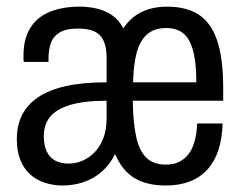

<svg xmlns="http://www.w3.org/2000/svg" viewBox="-20 -559 743 591"><path d="M172.8 12Q143.9 12 118.1 3.5Q92.2 -4.9 73.1 -21.9Q54 -38.9 42.9 -66Q31.8 -93 31.8 -131.2Q31.8 -172.3 48 -204.9Q64.3 -237.5 97.8 -260Q131.2 -282.6 183.3 -294.1Q235.4 -305.6 308.1 -305.6V-382.8Q308.1 -411.3 299.8 -431.5Q291.4 -451.8 272.5 -461.4Q253.6 -471.1 219.3 -471.1Q182.4 -471.1 162.7 -458.5Q143 -446 136.1 -425.2Q129.3 -404.4 129.3 -377.9V-368.4H53.3Q52.3 -372.8 52.3 -377Q52.3 -381.2 52.3 -387.1Q52.3 -441.5 74.6 -475.1Q96.9 -508.8 135.8 -523.6Q174.7 -538.5 224.1 -538.5Q271.9 -538.5 306.7 -522.6Q341.6 -506.6 359.4 -471.7Q382.5 -506 416.4 -522.3Q450.2 -538.5 494.5 -538.5Q552.9 -538.5 590.9 -514.5Q628.9 -490.4 647.9 -435.6Q667 -380.7 667 -288.5V-248.9H388.7Q389.7 -181.2 399.3 -137.5Q408.8 -93.8 431 -73.1Q453.1 -52.3 490.6 -52.3Q513.2 -52.3 530.2 -60.2Q547.1 -68.1 559.4 -83.4Q571.7 -98.7 578.6 -122.7Q585.5 -146.6 586.9 -178.9H665.1Q664.1 -133.5 652.5 -97.9Q640.9 -62.3 619 -37.8Q597 -13.4 564.9 -0.7Q532.7 12 490.5 12Q431.5 12 393.7 -11Q355.8 -34 334.2 -84.9Q317.4 -51.1 291.9 -29.5Q266.4 -8 236 2Q205.6 12 172.8 12ZM191.2 -55.5Q213.6 -55.5 233.8 -64.2Q253.9 -72.9 271 -90.2Q288.1 -107.5 298.1 -133.7Q308.1 -159.9 308.1 -193.4V-248.9Q237.6 -248.9 194.8 -235.6Q151.9 -222.2 133.4 -198.5Q114.9 -174.8 114.9 -139.7Q114.9 -111.2 124 -92.5Q133 -73.8 150 -64.6Q167 -55.5 191.2 -55.5ZM389.7 -305.6H584.3Q584.3 -350 578.9 -381.8Q573.5 -413.6 562.5 -433.8Q551.5 -454 533.8 -463.3Q516.1 -472.7 492 -472.7Q454.6 -472.7 432.5 -453Q410.4 -433.3 400.5 -396.1Q390.7 -358.9 389.7 -305.6Z"/></svg>

Font: Archivo SemiBold Condensed
Style: Regular
Weight: 600
Width: 3
Version: Version 2.001